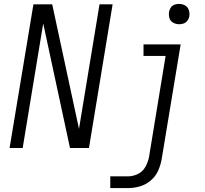

<svg xmlns="http://www.w3.org/2000/svg" viewBox="-20 -757 1048 982"><path d="M897 -633Q908 -633 919.5 -637Q931 -641 938.5 -651Q946 -661 948 -672Q951 -689 946 -705Q941 -721 927 -729Q913 -737 896 -737Q885 -737 873.5 -733.5Q862 -730 854.5 -719.5Q847 -709 845 -698Q842 -681 846.5 -665Q851 -649 865.5 -641Q880 -633 897 -633ZM29 0H96L201 -637L338 0H435L556 -735H489L384 -98L247 -735H151ZM544 205H634Q664 205 694.5 196.5Q725 188 750.5 166.5Q776 145 789 115.5Q802 86 807 56L904 -530H714V-471H827L742 47Q737 72 723.5 96.5Q710 121 685 133Q660 145 634 145H544Z"/></svg>

Font: Iosevka Sparkle Light
Style: Italic
Weight: 300
Italic angle: -9°
Designer: Belleve Invis
Foundry: Belleve Invis
Version: Version 4.5.0; ttfautohint (v1.8.3)